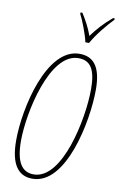

<svg xmlns="http://www.w3.org/2000/svg" viewBox="-103 -1009 666 1074"><g transform="rotate(10 229.5 -471.5)"><path d="M320 -793H341C369 -844 421 -907 458 -945L459 -953H449C404 -916 364 -871 336 -832C321 -876 295 -922 275 -953H265L264 -945C281 -914 312 -834 320 -793ZM160 10C351 10 424 -361 424 -542C424 -671 380 -724 300 -724C114 -724 34 -370 34 -186C34 -52 78 10 160 10ZM163 -15C97 -15 61 -66 61 -188C61 -347 135 -699 298 -699C366 -699 397 -653 397 -540C397 -369 325 -15 163 -15Z"/></g></svg>

Font: Noto Sans ExtraCondensed Thin
Style: Italic
Weight: 100
Width: 2
Italic angle: -12°
Designer: Monotype Design Team
Foundry: Monotype Imaging Inc.
Version: Version 2.013